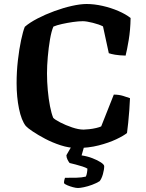

<svg xmlns="http://www.w3.org/2000/svg" viewBox="-20 -740 728 960"><path d="M365 0Q325 0 283.5 -13.5Q242 -27 206 -46Q170 -65 144 -82.5Q118 -100 109 -110Q87 -138 75 -196.5Q63 -255 63 -324Q63 -382 69.5 -438.5Q76 -495 85.5 -539.5Q95 -584 104 -606Q128 -627 167.5 -647.5Q207 -668 252 -684.5Q297 -701 339.5 -710.5Q382 -720 413 -720Q451 -720 493 -710.5Q535 -701 572 -685Q609 -669 633 -650Q632 -590 623.5 -539.5Q615 -489 608 -462Q575 -463 555 -466.5Q535 -470 524 -474L495 -608Q476 -618 444 -626Q412 -634 394 -634Q373 -634 345 -630Q317 -626 290 -620Q263 -614 247 -607Q237 -584 230 -543Q223 -502 219 -456.5Q215 -411 215 -373Q215 -331 219 -288Q223 -245 230 -209Q237 -173 246 -151Q254 -142 281 -128Q308 -114 340.5 -103Q373 -92 398 -92Q408 -92 426 -94Q444 -96 461 -100Q478 -104 486 -108L549 -267Q574 -267 595.5 -260.5Q617 -254 630 -249Q629 -221 626.5 -188.5Q624 -156 621 -126Q618 -96 615 -75Q598 -61 561 -43.5Q524 -26 473.5 -13Q423 0 365 0ZM370 200Q360 200 345 196Q330 192 317 186.5Q304 181 300 176Q300 166 302 159Q304 152 305 149Q339 149 363.5 148.5Q388 148 409 143Q413 136 415 123.5Q417 111 417 103Q409 98 392.5 92.5Q376 87 358 82.5Q340 78 328 75Q323 69 317.5 58Q312 47 312 36Q322 19 332.5 0.5Q343 -18 355 -37H409L388 37Q416 41 442 51Q468 61 484.5 72Q501 83 501 91Q501 108 494.5 131Q488 154 478 166Q462 176 440.5 184Q419 192 399.5 196Q380 200 370 200Z"/></svg>

Font: Texturina
Style: Bold
Weight: 700
Designer: Guillermo Torres Carreño
Foundry: Omnibus-Type
Version: Version 1.002; ttfautohint (v1.8.3)